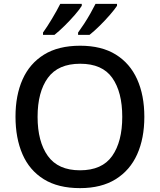

<svg xmlns="http://www.w3.org/2000/svg" viewBox="-20 -961 825 991"><path d="M725 -358Q725 -247 688 -164.5Q651 -82 577 -36Q503 10 393 10Q280 10 206 -36Q132 -82 96 -165Q60 -248 60 -359Q60 -469 96.5 -551Q133 -633 207 -679Q281 -725 394 -725Q504 -725 577.5 -679.5Q651 -634 688 -551.5Q725 -469 725 -358ZM174 -358Q174 -230 227 -156Q280 -82 393 -82Q507 -82 559 -156Q611 -230 611 -358Q611 -486 559.5 -559Q508 -632 394 -632Q280 -632 227 -559Q174 -486 174 -358ZM584 -931Q573 -914 548 -885Q523 -856 494 -827.5Q465 -799 442 -781H383V-793Q397 -812 414 -838Q431 -864 446.5 -891.5Q462 -919 473 -941H584ZM402 -931Q392 -914 367 -885Q342 -856 313 -827.5Q284 -799 261 -781H202V-793Q223 -822 248.5 -864.5Q274 -907 291 -941H402Z"/></svg>

Font: Noto Sans Tamil Medium
Style: Regular
Weight: 500
Designer: Jelle Bosma - Monotype Design Team
Foundry: Monotype Imaging Inc.
Version: Version 2.004; ttfautohint (v1.8.4.7-5d5b)